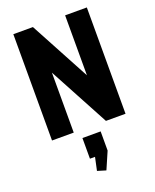

<svg xmlns="http://www.w3.org/2000/svg" viewBox="-176 -799 959 1188"><g transform="rotate(-20 303.0 -205.5)"><path d="M545 -700V0H416L133 -527H204V0H61V-700H190L473 -173H402V-700ZM363 50V176L314 289L258 272L294 104L356 186H243V50Z"/></g></svg>

Font: Pathway Extreme Condensed
Style: Bold
Weight: 700
Width: 3
Version: Version 1.001;gftools[0.9.26]